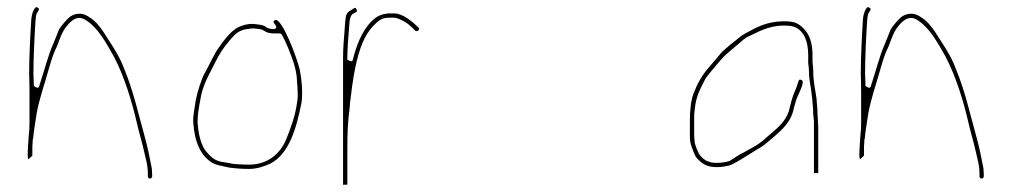

<svg xmlns="http://www.w3.org/2000/svg" viewBox="-20 -493 2829 537"><path d="M58.5 -86C58.5 -85.9 58.5 -85.7 58.5 -85.5C57.8 -75.6 57.5 -67.3 57.5 -56.4C57.9 -52.9 58.4 -49.2 58.9 -47.3C61.7 -49 67.1 -54.2 70.5 -57.9V-84C70.5 -84.2 70.5 -84.6 70.5 -84.8C71.2 -90.6 71.5 -96 71.5 -101C71.5 -102.4 71.4 -102.6 72.6 -105C73.3 -113.5 75.1 -128.4 77.6 -144.1C84.2 -193.5 91.1 -215.4 106.8 -267.2C120.3 -311.3 124.2 -332.9 139.2 -363.1C147.3 -383.6 153.2 -405.1 168.1 -421.7C176.8 -432.5 195.3 -452.2 218.9 -437.4C255.1 -415.7 277.9 -370.3 298.6 -334.6C327.6 -279.4 349.1 -209.6 364.3 -142.7C370.9 -114.9 377.5 -94.9 383.8 -66.1C389.1 -42 393.5 -31.8 393.5 -6V0C393.5 3.8 396.4 6.5 399.5 6.5C402.5 6.5 405.5 3.3 405.5 1V-6C405.5 -10.6 405.3 -14.1 404.6 -21.9C400 -47.2 392.8 -81.6 385.8 -107C368 -171 352.7 -239.4 329.1 -296.1C329 -296.2 329 -296.4 328.9 -296.5C317.4 -328.5 302.4 -352.7 284.7 -379.9C264.3 -411.3 253 -432.1 224.3 -448.5C208 -457.7 192 -456 177.9 -447.6C169.6 -442.6 150.3 -420.3 144.8 -409.9C141 -401 132.4 -378.1 127.9 -368C114.3 -337.5 104.4 -296.4 89.1 -250.6C86.5 -242.6 74.5 -253 74.5 -253C74.5 -256.6 74.5 -260.2 74.4 -263.8C74.2 -270.7 74 -277.6 73.5 -284.5C73.5 -284.6 73.5 -284.9 73.5 -285C73.5 -334.7 76.5 -392 79.5 -437.6C80.2 -446 81 -451.7 83.3 -456.4C83.4 -456.6 83.6 -456.9 83.8 -457.2C90 -466.4 90.9 -468.4 85.6 -471.6C81.4 -474.1 79.4 -473.6 75.4 -467C70.9 -459.7 68 -446.9 67.5 -438.6C64.6 -392.3 61.5 -335 61.5 -285.1C62.2 -267.4 62.5 -250.4 62.5 -235V-150C62.5 -137.1 61.9 -126.4 60.5 -114.5C60.4 -106.2 58.5 -92.9 58.5 -86Z M750 -423.5C758.9 -411.7 744 -411.5 744 -411.5C741.5 -411.5 739.5 -411.8 736.8 -412.5C734.3 -412.7 728.1 -414.3 724.6 -416.9C718.9 -420.9 713.5 -423 708.1 -423.6L694 -425.6C671.6 -428.4 646.2 -419.5 635 -409.4C634.9 -409.3 634.5 -409 634.3 -408.9C620.7 -399.3 602.3 -375.5 591.2 -358.8C591.2 -358.8 591.1 -358.7 591 -358.6C578.8 -341.9 565.2 -310.7 553.5 -290.2C544 -274.4 531.5 -234.8 527.4 -211.7C523.8 -191.1 527.5 -212.3 527.4 -212.1C524.9 -191.5 519.2 -170.1 520.5 -150.5C524.1 -96.5 541.1 -55.8 575.6 -36.6C585.6 -31 602.6 -28.7 620.5 -24.4C636.4 -22 657.7 -20.5 677 -20.5C698.5 -20.5 719.8 -27.9 736.8 -35.8C755.8 -44.6 736.3 -35.5 736.5 -35.6C789.4 -63.7 808.9 -134 823.6 -207.2C826.9 -236.8 824 -269.5 818.7 -296.5C811.3 -330.8 769 -441.8 750.2 -437.1C749.6 -437 748.9 -436.7 748 -436C743.6 -432.6 744.1 -431.3 750 -423.5ZM762 -399.5C764.3 -399.5 767.1 -398.1 768.5 -395.7C779 -377.3 794.2 -339.8 801.2 -317.8C805.1 -305.3 810.5 -284.8 810.5 -267.3C811.7 -253.5 812.5 -242.7 812.5 -238.3C813.1 -229 812.8 -218.9 811.4 -209.9C806.1 -169.9 794 -136.4 779.9 -102.1C763.1 -62.8 729.1 -32.5 676 -32.5C666.7 -32.5 656.9 -32.9 648.8 -33.5C639.4 -33.6 631.5 -34.3 622.4 -36.7L598.6 -40.6C576.1 -45.1 565.4 -59.4 554.4 -72.1C554.2 -72.2 553.9 -72.6 553.8 -72.8C540.1 -93.4 534.8 -121.4 532.5 -150.4C532.5 -150.6 532.5 -150.8 532.5 -151C532.5 -171.4 536.3 -192.5 539.6 -210.4C543.5 -230.9 539.5 -209.8 539.6 -210C545.7 -255.8 566.7 -286.5 582.3 -319.3C594.6 -344 605.3 -360 622.3 -379.9C636.8 -397 647.4 -409.6 675.8 -412.4C688.5 -414.8 697.7 -412.7 704.4 -411.8C712.3 -410.9 713.2 -410.2 717.9 -407.4C718 -407.4 718.2 -407.2 718.3 -407.1C727.5 -400.7 735.5 -399.5 751 -399.5Z M951.5 23.5V-75C951.5 -123 952.4 -147.4 958.5 -197.4C958.5 -200.9 958.9 -206.1 959.6 -210.2C963 -230.8 959.5 -209.7 959.6 -209.9C963.6 -243.3 966.7 -266.5 969.1 -279.8C978.8 -333.6 991.8 -388.4 1025.7 -422.3C1036.7 -433.3 1046.3 -443.5 1068 -443.5H1082C1087.6 -443.5 1093.4 -441.3 1101.1 -437.8C1120.5 -428.9 1129.6 -419 1141 -407.6C1144.1 -404.8 1147.9 -405.5 1150.6 -408.7C1152.7 -411.3 1153.1 -413.6 1150 -416.4C1149.9 -416.5 1149.8 -416.6 1149.7 -416.7C1135.5 -430.8 1107 -455.5 1083 -455.5H1066.4C1042.4 -452.9 1031.7 -446.1 1016.4 -430.8C991.9 -404.1 977 -367.1 966.3 -324.2C964.7 -317.8 951.5 -326 951.5 -326V-332C951.5 -359 953.9 -381.6 955.5 -404.5L957.5 -430.7C958.2 -437.1 958.8 -441 960.6 -445.8C961.3 -448 964 -452.3 966.8 -454.2C967 -454.4 967.4 -454.6 967.6 -454.7C978.2 -460 980.4 -461 976.9 -467.4C974.3 -472.3 973.7 -471.8 968.6 -469C966.7 -468 964.5 -466.5 962.4 -464.9C962.1 -464.7 961.7 -464.5 961.4 -464.3C949.9 -458.6 947 -451.7 945.5 -432.4L943.5 -405.4C941.8 -382.1 939.5 -358.9 939.5 -333V23.9L944.4 23.5C944.6 23.5 944.8 23.5 945 23.5Z M2268.5 -9V-133C2268.5 -140.8 2268.2 -147.9 2267.5 -154.3C2267.5 -154.4 2267.5 -154.8 2267.5 -155C2267.5 -160.7 2267.2 -166.4 2266.5 -172.2C2266.5 -172.4 2266.5 -172.7 2266.5 -173C2266.5 -180.1 2266.2 -187.6 2265.5 -195.4L2263.5 -219.1C2259.7 -244.1 2254.5 -267 2254.5 -295C2254.5 -305.7 2252.5 -313 2252.5 -324V-339C2252.5 -373.6 2243.6 -398.1 2226.3 -414.6C2211.8 -428.5 2201.1 -433.5 2173 -433.5C2125 -433.5 2094.5 -416.2 2062.6 -398.4C2048.1 -390.4 2040.8 -381.3 2022.6 -368.1C2006.8 -354.6 1999.3 -349.2 1989 -335.5C1988.9 -335.4 1988.8 -335.2 1988.7 -335.1L1976.7 -321.1C1972.7 -316.5 1967.1 -309.8 1959.7 -301.2C1941.5 -279.6 1929.7 -257.8 1919 -229.4C1912.2 -211.2 1909.5 -182.1 1909.5 -156V-119C1909.5 -100.1 1910.1 -94.3 1915 -80.7C1921.6 -64.1 1923.6 -54.9 1934 -45.6C1934.1 -45.5 1934.2 -45.4 1934.3 -45.3C1947.2 -32.4 1960.8 -25.5 1986 -25.5C1998.8 -25.5 2019.4 -29.1 2026.6 -32.7C2045.2 -42 2063.5 -53.8 2082 -65.4L2098 -75.4C2098.1 -75.4 2098.3 -75.5 2098.4 -75.6C2109.8 -81.9 2117.6 -87.5 2127.1 -95.7C2156.4 -120.8 2186.5 -142.4 2197.8 -180.2C2202.8 -196.6 2197.7 -179.8 2197.7 -179.8L2201.7 -195.8C2203.2 -201.6 2204.3 -205.5 2206.8 -213.1C2210.2 -225.1 2224.8 -249.3 2225.1 -262.2C2225.2 -266.9 2224.3 -268.2 2221 -269.4C2216.2 -271.2 2215.2 -271 2213 -265.3C2205.5 -245.8 2213.2 -265.8 2213.1 -265.6C2209 -253.2 2207.4 -246.2 2200.9 -233C2195.4 -218.2 2190.2 -199.9 2186.3 -182.4C2186.3 -182.2 2186.2 -181.9 2186.1 -181.6C2176.8 -153.8 2156.4 -136.6 2137.4 -120.3L2120.1 -105.5C2103.5 -89.2 2080.9 -78.4 2061.7 -67.5C2061.6 -67.4 2061.3 -67.2 2061 -67.1C2047.5 -61.1 2035.3 -51.7 2021.9 -43.6C2021.6 -43.4 2021.1 -43.2 2020.8 -43C2012.1 -39.6 1995.8 -37.5 1986 -37.5C1979.7 -37.5 1974.4 -37.8 1969.8 -38.6C1969.5 -38.6 1969 -38.8 1968.6 -38.9L1956.6 -42.9C1956.2 -43 1955.6 -43.3 1955.1 -43.6C1948.4 -47.6 1936.4 -57.3 1933.1 -67C1930.3 -73.6 1923.1 -86.5 1922.5 -100.4C1922 -103.7 1921.5 -111.2 1921.5 -119V-172C1921.5 -172.3 1921.5 -172.7 1921.6 -173.1C1922.2 -177.6 1922.9 -183.3 1923.5 -190.2C1927 -226.2 1941.4 -249.5 1953.3 -273.4C1953.4 -273.6 1953.7 -274.1 1953.9 -274.4C1960.4 -283.5 1978.4 -304.8 1985.3 -312.9L1997.3 -326.9C2012 -344 2037 -362.3 2053 -376.6C2068.6 -390.4 2052.6 -376.2 2052.7 -376.3C2057.7 -381.3 2062.9 -385.4 2068.3 -388.5C2068.4 -388.6 2068.7 -388.8 2069 -388.9C2097.9 -401.7 2126.7 -421.5 2173 -421.5C2178.7 -421.5 2184.4 -421.2 2190.9 -420.4C2228.6 -415.1 2240.5 -375.3 2240.5 -339V-326C2240.5 -325.8 2240.5 -325.4 2240.5 -325.2C2239.4 -315.8 2242.5 -308.6 2242.5 -295C2242.5 -283.6 2243.8 -272.5 2245.4 -261.3C2247.5 -247.2 2250.2 -233.1 2251.5 -218.7L2253.5 -194.6C2254.2 -186.5 2254.5 -180.7 2254.5 -173.4L2256.5 -153.7C2256.5 -153.6 2256.5 -153.2 2256.5 -153V-9Z M2384.5 -86C2384.5 -85.9 2384.5 -85.7 2384.5 -85.5C2383.8 -75.6 2383.5 -67.3 2383.5 -56.4C2383.9 -52.9 2384.4 -49.2 2384.9 -47.3C2387.7 -49 2393.1 -54.2 2396.5 -57.9V-84C2396.5 -84.2 2396.5 -84.6 2396.5 -84.8C2397.2 -90.6 2397.5 -96 2397.5 -101C2397.5 -102.4 2397.4 -102.6 2398.6 -105C2399.3 -113.5 2401.1 -128.4 2403.6 -144.1C2410.2 -193.5 2417.1 -215.4 2432.8 -267.2C2446.3 -311.3 2450.2 -332.9 2465.2 -363.1C2473.3 -383.6 2479.2 -405.1 2494.1 -421.7C2502.8 -432.5 2521.3 -452.2 2544.9 -437.4C2581.1 -415.7 2603.9 -370.3 2624.6 -334.6C2653.6 -279.4 2675.1 -209.6 2690.3 -142.7C2696.9 -114.9 2703.5 -94.9 2709.8 -66.1C2715.1 -42 2719.5 -31.8 2719.5 -6V0C2719.5 3.8 2722.4 6.5 2725.5 6.5C2728.5 6.5 2731.5 3.3 2731.5 1V-6C2731.5 -10.6 2731.3 -14.1 2730.6 -21.9C2726 -47.2 2718.8 -81.6 2711.8 -107C2694 -171 2678.7 -239.4 2655.1 -296.1C2655 -296.2 2655 -296.4 2654.9 -296.5C2643.4 -328.5 2628.4 -352.7 2610.7 -379.9C2590.3 -411.3 2579 -432.1 2550.3 -448.5C2534 -457.7 2518 -456 2503.9 -447.6C2495.6 -442.6 2476.3 -420.3 2470.8 -409.9C2467 -401 2458.4 -378.1 2453.9 -368C2440.3 -337.5 2430.4 -296.4 2415.1 -250.6C2412.5 -242.6 2400.5 -253 2400.5 -253C2400.5 -256.6 2400.5 -260.2 2400.4 -263.8C2400.2 -270.7 2400 -277.6 2399.5 -284.5C2399.5 -284.6 2399.5 -284.9 2399.5 -285C2399.5 -334.7 2402.5 -392 2405.5 -437.6C2406.2 -446 2407 -451.7 2409.3 -456.4C2409.4 -456.6 2409.6 -456.9 2409.8 -457.2C2416 -466.4 2416.9 -468.4 2411.6 -471.6C2407.4 -474.1 2405.4 -473.6 2401.4 -467C2396.9 -459.7 2394 -446.9 2393.5 -438.6C2390.6 -392.3 2387.5 -335 2387.5 -285.1C2388.2 -267.4 2388.5 -250.4 2388.5 -235V-150C2388.5 -137.1 2387.9 -126.4 2386.5 -114.5C2386.4 -106.2 2384.5 -92.9 2384.5 -86Z"/></svg>

Font: Take Off
Style: Hairball
Weight: 400
Foundry: Cannot Into Space Fonts
Version: Version 0.89